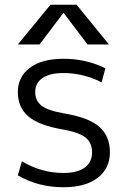

<svg xmlns="http://www.w3.org/2000/svg" viewBox="-20 -777 537 807"><path d="M246 -722 146 -590H55L192 -757H302L438 -590H348L248 -722ZM55 -390Q55 -454 105.5 -492Q156 -530 247 -530Q342 -530 423 -490L407 -431Q330 -470 247 -470Q189 -470 158.5 -449Q128 -428 128 -390Q128 -354 154.5 -333Q181 -312 251 -300Q353 -283 397.5 -244Q442 -205 442 -137Q442 -69 390.5 -29.5Q339 10 247 10Q140 10 55 -40L72 -99Q154 -50 247 -50Q305 -50 336 -72.5Q367 -95 367 -137Q367 -177 339.5 -199Q312 -221 243 -233Q144 -250 99.5 -287.5Q55 -325 55 -390Z"/></svg>

Font: Mplus 1p
Style: Regular
Weight: 400
Version: Version 1.061